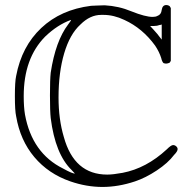

<svg xmlns="http://www.w3.org/2000/svg" viewBox="-20 -722 762 761"><path d="M666 -147Q673 -147 678.5 -142Q684 -137 684 -131Q684 -122 670 -108Q646 -76 601.5 -46.5Q557 -17 515 -3Q449 19 386 19Q323 19 259 -3Q172 -33 116 -99.5Q60 -166 44 -261Q39 -283 39 -341Q39 -399 44 -421Q66 -538 143.5 -611Q221 -684 341 -699Q344 -699 364 -700Q384 -701 395 -701Q451 -698 501 -677Q556 -655 585 -655Q597 -655 604 -659Q619 -664 621 -683Q624 -702 639 -702Q647 -702 653 -697L657 -690V-481L653 -474Q640 -467 628 -472Q622 -478 619 -492Q611 -517 595 -541Q545 -610 473 -643Q431 -663 390 -663H381Q337 -663 299 -625Q257 -587 234.5 -511Q212 -435 212 -336Q212 -249 233 -179Q274 -30 405 -30Q428 -30 466 -37Q560 -55 641 -130Q658 -147 666 -147ZM250 -625Q264 -643 261 -643Q208 -624 159 -577Q74 -491 74 -341Q74 -298 79 -268Q107 -115 230 -54Q266 -34 277 -34Q270 -41 264 -48Q199 -111 181 -254Q178 -281 178 -344Q178 -407 181 -434Q200 -559 250 -625ZM621 -565V-625Q617 -623 613 -623Q603 -619 590 -619H575L588 -605Q608 -583 610 -579Z"/></svg>

Font: MathJax_AMS
Style: Regular
Weight: 400
Version: Version 1.1